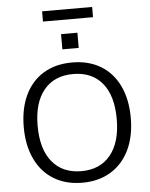

<svg xmlns="http://www.w3.org/2000/svg" viewBox="-66 -1096 904 1158"><g transform="rotate(-5 386.0 -517.5)"><path d="M62 -356Q62 -468 101 -550Q140 -632 213 -676Q286 -720 386 -720Q486 -720 559 -676Q632 -632 671 -550Q710 -468 710 -357Q710 -245 670.5 -163Q631 -81 558 -36.5Q485 8 386 8Q287 8 214 -36Q141 -80 101.5 -162.5Q62 -245 62 -356ZM625 -357Q625 -498 562.5 -574Q500 -650 386 -650Q272 -650 209 -573.5Q146 -497 146 -357Q146 -216 209 -139Q272 -62 386 -62Q499 -62 562 -139Q625 -216 625 -357ZM335 -896H434V-804H335ZM233 -981V-1043H536V-981Z"/></g></svg>

Font: Muli
Style: Regular
Weight: 400
Designer: Vernon Adams
Foundry: Vernon Adams
Version: Version 2.000